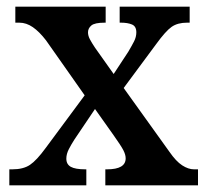

<svg xmlns="http://www.w3.org/2000/svg" viewBox="-20 -556 620 576"><path d="M8 0V-48H17Q50 -48 70 -61.5Q90 -75 117 -112L234 -270L118 -435Q98 -461 78.5 -474.5Q59 -488 38 -488H26V-536H297V-488H294Q264 -488 254 -479.5Q244 -471 244 -459Q244 -449 249.5 -438.5Q255 -428 265 -413L321 -334L365 -401Q375 -418 382 -431.5Q389 -445 389 -459Q389 -477 376 -482.5Q363 -488 343 -488H339V-536H549V-488H541Q513 -488 495 -475.5Q477 -463 448 -423L351 -292L488 -101Q508 -72 526.5 -60Q545 -48 562 -48H574V0H296V-48H301Q357 -48 357 -81Q357 -92 350 -105.5Q343 -119 321 -150L265 -229L203 -137Q194 -123 186.5 -108.5Q179 -94 179 -80Q179 -63 192.5 -55.5Q206 -48 236 -48H239V0Z"/></svg>

Font: Noto Serif Myanmar SemiCondensed SemiBold
Style: Regular
Weight: 600
Width: 4
Designer: Ben Mitchell and the Monotype Design Team
Foundry: Monotype Imaging Inc.
Version: Version 2.106; ttfautohint (v1.8.4.7-5d5b)